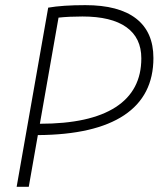

<svg xmlns="http://www.w3.org/2000/svg" viewBox="-20 -723 626 743"><path d="M44.4 0 166.5 -693.4Q222.2 -703.1 310.1 -703.1Q439.9 -703.1 506.8 -651.1Q573.7 -599.1 573.7 -498.5Q573.7 -352.5 460.4 -277.1Q347.2 -201.7 126.5 -200.2L91.3 0ZM134.3 -244.1H134.8Q328.1 -244.1 427.5 -308.3Q526.9 -372.6 526.9 -497.1Q526.9 -576.7 469 -617.9Q411.1 -659.2 298.8 -659.2Q247.1 -659.2 206.5 -654.8Z"/></svg>

Font: CaskaydiaCove NF ExtraLight
Style: Italic
Weight: 200
Italic angle: -10°
Designer: Aaron Bell
Foundry: Saja Typeworks
Version: Version 2111.001; VTT 6.35;Nerd Fonts 3.2.1